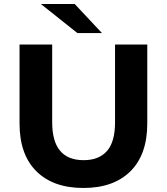

<svg xmlns="http://www.w3.org/2000/svg" viewBox="-20 -921 828 953"><path d="M77 -308V-700H239V-314Q239 -126 395 -126Q471 -126 511 -171.5Q551 -217 551 -314V-700H711V-308Q711 -154 627.5 -71Q544 12 394 12Q244 12 160.5 -71Q77 -154 77 -308ZM183 -901H351L486 -757H364Z"/></svg>

Font: mBank
Style: Bold
Weight: 700
Designer: Julieta Ulanovsky
Foundry: Julieta Ulanovsky
Version: Version 7.200